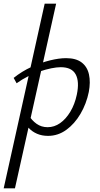

<svg xmlns="http://www.w3.org/2000/svg" viewBox="-44 -731 539 1040"><path d="M-24 289 198 -711H260L37 289ZM216 5Q183 5 156.5 -6.5Q130 -18 112 -37.5Q94 -57 86 -80L111 -108Q128 -79 154 -60.5Q180 -42 214 -42Q250 -42 281.5 -64Q313 -86 337 -126Q361 -166 372 -218Q387 -289 366 -328Q345 -367 285 -367Q263 -367 233.5 -361Q204 -355 171.5 -344Q139 -333 107 -317Q75 -301 46 -280L30 -309Q75 -345 126.5 -368.5Q178 -392 227 -404Q276 -416 314 -416Q368 -416 398.5 -392.5Q429 -369 438 -327.5Q447 -286 437 -233Q424 -169 392 -114.5Q360 -60 315 -27.5Q270 5 216 5Z"/></svg>

Font: Ysabeau
Style: Italic
Weight: 400
Italic angle: -12°
Designer: Christian Thalmann (Catharsis Fonts)
Version: Version 2.000;gftools[0.9.27.dev2+g8671c4b]